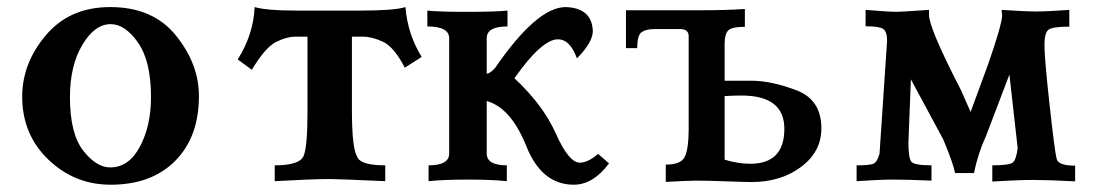

<svg xmlns="http://www.w3.org/2000/svg" viewBox="-20 -502 3033 532"><path d="M286.6 9.8Q186.5 9.8 114 -59.8Q41.5 -129.4 41.5 -234.4Q41.5 -326.7 107.2 -404.5Q172.9 -482.4 285.6 -482.4Q403.8 -482.4 467.5 -403.6Q531.2 -324.7 531.2 -235.8Q531.2 -122.6 465.6 -56.4Q399.9 9.8 286.6 9.8ZM285.6 -38.1Q336.9 -38.1 367.7 -95.7Q398.4 -153.3 398.4 -232.9Q398.4 -332.5 362.5 -383.8Q326.7 -435.1 286.6 -435.1Q242.2 -435.1 208 -377.4Q173.8 -319.8 173.8 -232.9Q173.8 -132.3 210.2 -85.2Q246.6 -38.1 285.6 -38.1Z M1047.4 0Q918 -5.9 893.1 -5.9Q844.2 -5.9 741.2 0V-43.9Q810.5 -43.9 821.3 -70.1Q832 -96.2 832 -191.4V-400.4H798.3Q774.4 -400.4 744.9 -385.7Q715.3 -371.1 677.7 -308.6L638.7 -337.4Q682.6 -407.2 685.5 -482.4Q719.2 -472.7 799.3 -472.7H979Q1073.7 -472.7 1103.5 -482.4Q1109.4 -407.2 1148.4 -344.2L1101.6 -314.5Q1071.8 -372.1 1041.3 -386.2Q1010.7 -400.4 986.3 -400.4H955.1V-196.3Q955.1 -90.8 969.7 -67.9Q978 -43.9 1047.4 -43.9Z M1569.8 9.8Q1481 9.8 1438.5 -96.7Q1396 -203.1 1328.6 -222.2V-76.7Q1328.6 -43.9 1384.3 -43.9V0Q1341.3 -4.4 1277.3 -4.4Q1209.5 -4.4 1167.5 0V-43.9Q1224.6 -43.9 1224.6 -76.7V-396Q1224.6 -428.7 1164.1 -428.7V-472.7Q1196.3 -469.2 1272 -469.2Q1354 -469.2 1386.2 -472.7V-428.7Q1328.6 -428.7 1328.6 -396V-297.9Q1337.4 -297.9 1351.6 -313.5Q1467.8 -482.4 1547.4 -482.4Q1620.1 -480 1622.6 -416Q1622.6 -384.8 1578.6 -340.3Q1559.6 -393.1 1525.9 -393.1Q1481.4 -393.1 1405.3 -285.2Q1484.4 -211.9 1520.3 -131.6Q1556.2 -51.3 1586.4 -51.3Q1609.4 -51.3 1637.2 -75.7L1667.5 -49.3Q1623.5 9.8 1569.8 9.8Z M2059.1 -48.3Q2153.3 -48.3 2153.3 -145Q2153.3 -237.3 2034.7 -237.3Q2012.2 -237.3 1987.8 -235.8V-59.6Q2024.4 -48.3 2059.1 -48.3ZM2063 2.4Q2046.9 2.4 1993.4 0.5Q1939.9 -1.5 1911.1 -1.5Q1885.7 -1.5 1824.7 2V-45.9Q1865.7 -45.9 1876.7 -66.2Q1887.7 -86.4 1888.2 -142.1V-401.4Q1888.2 -421.4 1865.2 -421.4H1792Q1770 -421.4 1757.8 -412.8Q1745.6 -404.3 1745.6 -368.7H1714.4V-473.6H1923.8Q1991.7 -473.6 2043.9 -477.1V-427.7Q2007.8 -427.7 1997.8 -417.7Q1987.8 -407.7 1987.8 -379.4V-278.3H2063.5Q2116.2 -278.3 2186 -252.2Q2255.9 -226.1 2255.9 -146.5Q2255.9 -81.5 2199.7 -39.6Q2143.6 2.4 2063 2.4Z M2729.5 1V-43.9Q2777.3 -43.9 2786.6 -52Q2795.9 -60.1 2799.8 -91.8L2776.9 -295.4L2712.4 -126Q2689.5 -76.2 2678.7 -22.5H2626.5Q2619.6 -54.2 2593.3 -116.2L2503.9 -282.2L2497.1 -107.4Q2497.1 -64 2505.1 -54Q2513.2 -43.9 2561 -43.9V-1.5Q2494.6 -4.4 2454.6 -4.4Q2418.9 -4.4 2353.5 0V-43.9Q2390.1 -43.9 2400.1 -48.3Q2410.2 -52.7 2417 -75.7L2438 -389.6Q2438 -414.6 2427 -421.9Q2416 -429.2 2378.4 -429.2V-474.6Q2444.3 -469.2 2463.9 -469.2Q2475.1 -469.2 2554.2 -474.6V-460.4Q2554.2 -423.8 2642.6 -252.4L2669.4 -191.9L2716.8 -320.8Q2754.4 -428.2 2756.8 -458L2755.4 -474.6Q2821.3 -470.2 2851.1 -470.2Q2881.3 -470.2 2942.9 -474.6V-428.2Q2894.5 -428.2 2884.3 -418.9Q2874 -409.7 2874 -377.4Q2874 -340.3 2888.2 -211.7Q2902.3 -83 2907.7 -62.5Q2911.1 -43 2959 -43V0.5Q2885.3 -3.4 2843.8 -3.4Q2798.8 -3.4 2729.5 1Z"/></svg>

Font: Kelvinch
Style: Bold
Weight: 700
Designer: Paul James Miller
Foundry: High-Logic / Made with FontCreator
Version: Version 3.501;March 28, 2021;FontCreator 13.0.0.2683 64-bit